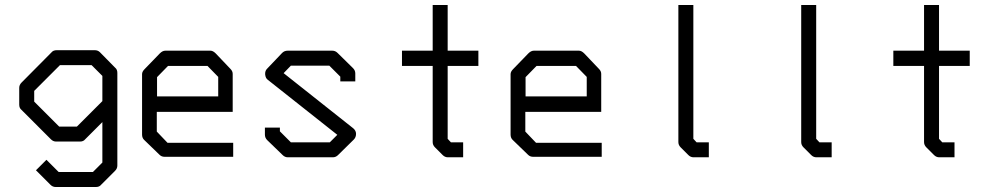

<svg xmlns="http://www.w3.org/2000/svg" viewBox="-20 -679 3976 769"><path d="M390 -190 321 -121Q314 -112 300 -112H205Q193 -112 184 -121L66 -239Q57 -246 57 -260V-327Q57 -339 66 -348L187 -470Q193.5 -478 208 -478H359Q372 -478 380 -470L441 -408Q450 -401 450 -387V-16Q450 -4 441 5L385 61Q378 70 364 70H203Q191 70 182 61L124 3L166 -39L215 10H352L390 -28ZM390 -274V-375L347 -418H220L117 -315V-272L217 -172H288Z M608 -231V-152L651 -107H914V-51H639Q627 -51 619 -59L557 -119Q549 -127 549 -140V-382Q549 -392 559 -402L620 -465Q631 -476 642 -476H823Q833 -476 844 -465L903 -403Q912 -394 912 -383V-231ZM609 -293H854V-371L811 -415H653L609 -370Z M1343 -372 1299 -416H1145L1116 -386L1395 -165Q1406 -155.5 1406 -143Q1406 -129 1397 -120L1334 -58Q1325 -49 1313 -49H1133Q1121 -49 1112 -58L1050 -118Q1041 -127 1041 -140V-168H1101V-153L1145 -109H1301L1331 -139L1053 -359Q1043.5 -365.5 1042 -381V-384.5Q1042 -396 1050 -404L1110 -467Q1119 -476 1132 -476H1311Q1323 -476 1332 -467L1394 -406Q1403 -397 1403 -385V-353H1343Z M1773 -123 1786 -109H1835V-49H1774Q1762 -49 1753 -58L1722 -89Q1713 -98 1713 -110V-415H1590V-476H1713V-659H1773V-476H1896V-415H1773Z M2084 -231V-152L2127 -107H2390V-51H2115Q2103 -51 2095 -59L2033 -119Q2025 -127 2025 -140V-382Q2025 -392 2035 -402L2096 -465Q2107 -476 2118 -476H2299Q2309 -476 2320 -465L2379 -403Q2388 -394 2388 -383V-231ZM2085 -293H2330V-371L2287 -415H2129L2085 -370Z M2757 -123 2770 -109H2819V-49H2758Q2746 -49 2737 -58L2706 -89Q2697 -98 2697 -110V-659H2757Z M3249 -123 3262 -109H3311V-49H3250Q3238 -49 3229 -58L3198 -89Q3189 -98 3189 -110V-659H3249Z M3741 -123 3754 -109H3803V-49H3742Q3730 -49 3721 -58L3690 -89Q3681 -98 3681 -110V-415H3558V-476H3681V-659H3741V-476H3864V-415H3741Z"/></svg>

Font: IBM 3270 Semi-Condensed
Style: Condensed
Weight: 400
Monospace: yes
Version: Version 2.3.1